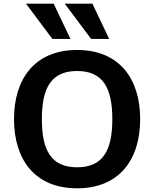

<svg xmlns="http://www.w3.org/2000/svg" viewBox="-20 -1007 836 1041"><path d="M398 -622C538 -622 589 -531 589 -361C589 -191 538 -100 398 -100C258 -100 207 -191 207 -361C207 -531 258 -622 398 -622ZM740 -361C740 -579 628 -736 398 -736C168 -736 56 -579 56 -361C56 -143 168 14 398 14C628 14 740 -143 740 -361ZM121 -987 264 -796H362L271 -987ZM331 -987 474 -796H572L481 -987Z"/></svg>

Font: Perun
Style: Bold
Weight: 700
Foundry: Copyright (c) Stefan Peev, Context Ltd, 2016
Version: Version 1.089